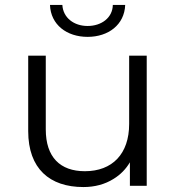

<svg xmlns="http://www.w3.org/2000/svg" viewBox="-20 -751 712 776"><path d="M334 -602C418 -602 483 -651 486 -731H436C435 -679 390 -646 334 -646C279 -646 235 -679 232 -731H182C185 -651 250 -602 334 -602ZM317 5C363 5 404 -6 439 -28C467 -45 489 -68 505 -95V0H573V-526H502V-250C502 -129 434 -59 323 -59C223 -59 165 -116 165 -228V-526H94V-221C94 -69 181 5 317 5Z"/></svg>

Font: Montserrat Z
Style: Regular
Weight: 400
Designer: Julieta Ulanovsky
Foundry: Julieta Ulanovsky
Version: Version 8.000